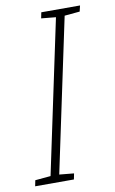

<svg xmlns="http://www.w3.org/2000/svg" viewBox="-122 -759 483 805"><g transform="rotate(-10 119.5 -357.0)"><path d="M-39 0 -34 -25 32 -31 170 -683 108 -689 113 -714H278L272 -689L207 -683L69 -31L131 -25L126 0Z"/></g></svg>

Font: Noto Sans Condensed ExtraLight
Style: Italic
Weight: 200
Width: 3
Italic angle: -12°
Designer: Monotype Design Team
Foundry: Monotype Imaging Inc.
Version: Version 2.013; ttfautohint (v1.8.4.7-5d5b)